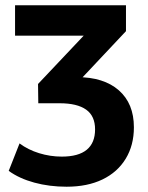

<svg xmlns="http://www.w3.org/2000/svg" viewBox="-20 -516 560 727"><path d="M232 191Q167 191 110 175.5Q53 160 13 131L54 27Q86 51 128 64Q170 77 214 77Q277 77 308.5 51Q340 25 340 -26Q340 -77 306 -101Q272 -125 206 -125H125L124 -198L330 -416L327 -381H37V-496H457V-398L267 -196L224 -224H271Q373 -224 430 -174Q487 -124 487 -34Q487 34 456 85Q425 136 368 163.5Q311 191 232 191Z"/></svg>

Font: Nunito Sans 10pt SemiCondensed ExtraBold
Style: Regular
Weight: 800
Width: 4
Designer: Vernon Adams
Foundry: Vernon Adams
Version: Version 3.101;gftools[0.9.27]